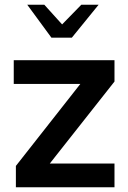

<svg xmlns="http://www.w3.org/2000/svg" viewBox="-20 -790 541 810"><path d="M47 -90 319 -436H38V-536H463V-446L190 -100H463V0H47ZM95 -770H167L242 -687L323 -770H396L283 -631H197Z"/></svg>

Font: Exo SemiBold
Style: Regular
Weight: 600
Designer: Natanael Gama
Foundry: Natanael Gama
Version: Version 1.500